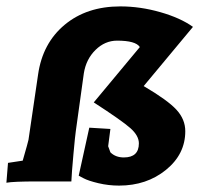

<svg xmlns="http://www.w3.org/2000/svg" viewBox="-29 -567 635 600"><path d="M316 -164Q311 -127 309 -110L316 -91Q332 -75 358 -75Q405 -75 405 -119Q405 -143 378.5 -166.5Q352 -190 264 -247L408 -420Q395 -440 337 -440Q299 -440 269.5 -411Q240 -382 233 -338L208 -158Q206 -146 200.5 -85.5Q195 -25 194 0H87Q13 0 -9 4L-4 -58L42 -65Q59 -124 60 -130L90 -334Q104 -432 173 -489.5Q242 -547 347 -547Q409 -547 472 -529Q535 -511 574 -483L420 -298Q495 -254 522.5 -224Q550 -194 550 -157Q550 -85 489.5 -36Q429 13 343 13Q310 13 278.5 5.5Q247 -2 232 -10L217 -18L250 -168Z"/></svg>

Font: Andada SC
Style: Bold Italic
Weight: 700
Italic angle: -8.29999°
Designer: Carolina Giovagnoli
Foundry: Carolina Giovagnoli
Version: Version 1.003